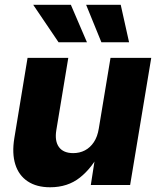

<svg xmlns="http://www.w3.org/2000/svg" viewBox="-20 -770 657 799"><path d="M188.5 9.3Q132.3 9.3 95.2 -15.4Q58.1 -40 43.7 -85.9Q29.3 -131.8 39.6 -194.8L94.7 -529.3H264.2L214.4 -228.5Q207 -183.1 225.3 -158Q243.7 -132.8 284.7 -132.8Q311.5 -132.8 333.5 -144.3Q355.5 -155.8 370.6 -178.5Q385.7 -201.2 391.1 -234.9L439.9 -529.3H609.4L521.5 0H357.9L379.4 -138.2H396.5Q363.3 -71.3 312.5 -31Q261.7 9.3 188.5 9.3ZM401.9 -594.2 338.4 -750H482.4L517.1 -594.2ZM223.6 -594.2 118.2 -750H274.9L341.8 -594.2Z"/></svg>

Font: Inter 24pt ExtraBold
Style: Italic
Weight: 800
Italic angle: -9.3988°
Designer: Rasmus Andersson
Foundry: rsms
Version: Version 4.001;git-66647c0bb